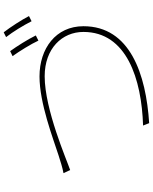

<svg xmlns="http://www.w3.org/2000/svg" viewBox="86 -926 828 1040"><g transform="rotate(-90 500.0 -406.0)"><path d="M82 -476 99 -440C153 -458 426 -578 607 -578C757 -578 847 -484 847 -368C847 -134 592 -53 340 -45L353 -12C617 -29 878 -115 878 -368C878 -518 757 -606 606 -606C461 -606 272 -533 179 -503C140 -491 118 -483 82 -476ZM743 -765 716 -752C743 -714 781 -653 800 -612L828 -626C806 -671 769 -729 743 -765ZM845 -800 819 -787C848 -750 882 -694 905 -649L933 -663C913 -702 873 -764 845 -800Z"/></g></svg>

Font: Source Han Sans JP VF
Style: Regular
Weight: 250
Designer: Ryoko NISHIZUKA 西塚涼子 (kana, bopomofo & ideographs); Paul D. Hunt (Latin, Greek & Cyrillic); Sandoll Communications 산돌커뮤니
Foundry: Adobe
Version: Version 2.004;hotconv 1.0.118;makeotfexe 2.5.65603